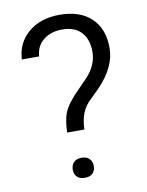

<svg xmlns="http://www.w3.org/2000/svg" viewBox="-81 -772 635 828"><g transform="rotate(-10 236.0 -357.5)"><path d="M181.6 -207.5Q183.6 -259.3 194.3 -289.6Q198.2 -300.3 204.8 -311.8Q211.4 -323.2 220.9 -335.7Q230.5 -348.1 242.7 -361.8L306.6 -427.7Q349.6 -476.1 349.6 -532.2Q349.6 -586.4 320.8 -617.7Q292 -648.9 237.3 -648.9Q228.5 -648.9 220.5 -648.2Q212.4 -647.5 204.8 -646Q197.3 -644.5 190.2 -642.1Q183.1 -639.6 176.5 -636.5Q169.9 -633.3 163.8 -629.4Q157.7 -625.5 152.3 -620.6Q137.2 -607.9 129.2 -590.3Q121.1 -572.8 119.6 -551.8H43.9Q47.9 -622.6 97.7 -666.5Q151.4 -713.4 237.3 -713.4Q282.2 -713.4 316.9 -701.4Q351.6 -689.5 376.2 -665.8Q400.9 -642.1 413.1 -609.6Q425.3 -577.1 425.3 -535.2Q425.3 -452.6 348.1 -372.1L294.9 -319.3V-318.8Q289.6 -313 285.2 -306.6Q280.8 -300.3 277.1 -293.2Q273.4 -286.1 270.3 -278.6Q267.1 -271 264.9 -262.7Q262.7 -254.4 261 -245.4Q259.3 -236.3 258.5 -227.1Q257.8 -217.8 257.3 -207.5ZM189.5 -77.1Q200.7 -89.8 223.6 -89.8Q246.6 -89.8 258.3 -77.1Q264.2 -70.8 267.1 -63Q270 -55.2 270 -45.4Q270 -26.4 258.3 -14.2Q247.1 -2 223.9 -2Q200.7 -2 189 -14.2Q177.7 -26.4 177.7 -45.4Q177.7 -64.5 189.5 -77.1Z"/></g></svg>

Font: Vazir Light
Style: Light
Weight: 300
Designer: Saber Rastikerdar
Foundry: Saber Rastikerdar
Version: Version 30.0.0